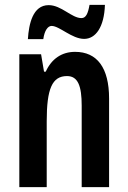

<svg xmlns="http://www.w3.org/2000/svg" viewBox="-20 -765 524 785"><path d="M94 -605H157C162 -641 176 -659 191 -659C223 -659 274 -606 324 -606C371 -606 406 -654 409 -745H346C340 -711 332 -691 313 -691C273 -691 231 -744 179 -744C114 -744 98 -667 94 -605ZM287 -553C233 -553 191 -525 167 -472H160L148 -543H59V0H171V-269C171 -402 193 -454 254 -454C299 -454 314 -413 314 -333V0H426V-362C426 -488 377 -553 287 -553Z"/></svg>

Font: Noto Sans Georgian ExtraCondensed SemiBold
Style: Regular
Weight: 600
Width: 2
Designer: Monotype Design Team, Akaki Razmadze
Foundry: Google LLC
Version: Version 2.005